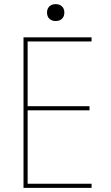

<svg xmlns="http://www.w3.org/2000/svg" viewBox="-20 -911 540 931"><path d="M94 0V-730H424V-710H114V-396H414V-376H114V-20H424V0ZM250 -809Q231 -809 219.5 -820Q208 -831 208 -850Q208 -869 219.5 -880Q231 -891 250 -891Q269 -891 280.5 -880Q292 -869 292 -850Q292 -831 280.5 -820Q269 -809 250 -809Z"/></svg>

Font: M PLUS Code Latin Thin
Style: Regular
Weight: 250
Designer: Coji Morishita
Foundry: UNDERFOREST DESIGN
Version: Version 1.002; ttfautohint (v1.8.3)